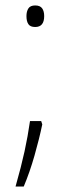

<svg xmlns="http://www.w3.org/2000/svg" viewBox="-20 -555 254 704"><path d="M77 -496Q77 -513 84 -524Q91 -535 109 -535Q127 -535 134.5 -524.5Q142 -514 142 -496Q142 -456 109 -456Q91 -456 84 -466.5Q77 -477 77 -496ZM135 -99Q124 -46 106.5 15.5Q89 77 67 129H37Q58 55 70 0Q82 -55 90 -111H131Z"/></svg>

Font: Noto Sans Gujarati UI SemiCondensed ExtraLight
Style: Regular
Weight: 200
Width: 4
Designer: Jelle Bosma - Monotype Design Team, Universal Thirst
Foundry: Monotype Imaging Inc.
Version: Version 2.106; ttfautohint (v1.8.4.7-5d5b)